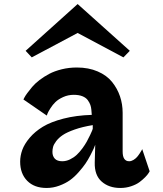

<svg xmlns="http://www.w3.org/2000/svg" viewBox="-20 -910 802 944"><path d="M583 -165V-355Q583 -397.5 570.1 -436Q557.1 -474.6 531 -507.1Q504.9 -539.6 460.2 -558.8Q415.5 -578.1 357.9 -578.1Q318.8 -578.1 283.4 -569.3Q248 -560.5 222.2 -546.9Q196.3 -533.2 174.3 -516.4Q152.3 -499.5 138.2 -482.7Q124 -465.8 114 -452.1Q104 -438.5 99.6 -429.7L95.2 -420.9L210 -341.8Q211.4 -345.7 214.1 -352.8Q216.8 -359.9 227.8 -377.4Q238.8 -395 252.7 -408.4Q266.6 -421.9 290.8 -432.9Q314.9 -443.8 342.8 -443.8Q367.7 -443.8 385.3 -436.8Q402.8 -429.7 411.6 -417.5Q420.4 -405.3 424.3 -394Q428.2 -382.8 429.2 -370.1L431.2 -345.2Q354 -342.8 291.7 -326.7Q229.5 -310.5 190.7 -286.9Q151.9 -263.2 126 -232.7Q100.1 -202.1 89.6 -173.1Q79.1 -144 79.1 -115.2Q79.1 -56.2 113.8 -21Q148.4 14.2 209 14.2Q241.2 14.2 271.5 2.9Q301.8 -8.3 323.7 -23.9Q345.7 -39.6 366.7 -63.5Q387.7 -87.4 399.9 -105.2Q412.1 -123 424.8 -147.2Q437.5 -171.4 440.4 -178.7Q443.4 -186 447.8 -197.3Q448.2 -197.8 448.2 -198.2L445.8 -110.8Q444.3 -48.3 480 -17.1Q515.6 14.2 571.8 14.2Q600.1 14.2 625.2 5.6Q650.4 -2.9 666.3 -14.9Q682.1 -26.9 693.8 -38.8Q705.6 -50.8 710.9 -59.6L715.8 -67.9L679.2 -176.8Q678.2 -174.3 676 -170.4Q673.8 -166.5 667.2 -156.2Q660.6 -146 653.6 -137.9Q646.5 -129.9 636 -123.5Q625.5 -117.2 615.2 -117.2Q583 -117.2 583 -165ZM361.8 -890.1 618.2 -660.2 586.9 -627.9 361.8 -748 136.2 -627.9 106 -660.2ZM237.8 -163.1Q237.8 -175.8 241 -187.7Q244.1 -199.7 256.3 -216.1Q268.6 -232.4 288.8 -246.1Q309.1 -259.8 347.2 -273.2Q385.3 -286.6 436 -294.9V-276.9Q435.1 -273.4 432.9 -267.8Q430.7 -262.2 422.9 -245.6Q415 -229 406.7 -213.9Q398.4 -198.7 384.8 -180.2Q371.1 -161.6 356.9 -148.4Q342.8 -135.3 324 -126.2Q305.2 -117.2 286.1 -117.2Q261.2 -117.2 249.5 -129.9Q237.8 -142.6 237.8 -163.1Z"/></svg>

Font: Sporting Grotesque
Style: Gras
Weight: 700
Designer: Lucas LE BIHAN
Foundry: Lucas LE BIHAN
Version: Version 1.001